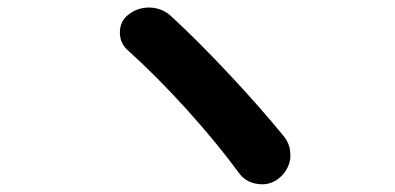

<svg xmlns="http://www.w3.org/2000/svg" viewBox="-20 -600 1040 506"><path d="M315.4 -468.8Q295.9 -487.3 295.9 -514.6Q295.9 -543.9 318.4 -561.5Q342.8 -580.1 372.1 -580.1Q374 -580.1 375 -580.1Q407.2 -579.1 430.7 -557.6Q502.9 -491.2 585.4 -402.8Q668 -314.5 728.5 -240.2Q745.1 -218.8 745.1 -193.4Q745.1 -187.5 745.1 -182.6Q740.2 -150.4 714.8 -129.9Q695.3 -114.3 670.9 -114.3Q665 -114.3 659.2 -115.2Q627.9 -119.1 609.4 -144.5Q550.8 -224.6 471.2 -312.5Q391.6 -400.4 315.4 -468.8Z"/></svg>

Font: Nico Moji
Style: Regular
Weight: 400
Version: Version 1.02